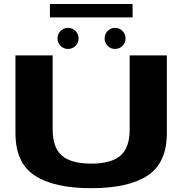

<svg xmlns="http://www.w3.org/2000/svg" viewBox="-20 -958 946 981"><path d="M446 3.5Q637 3.5 734.8 -61.5Q832.5 -126.5 832.5 -278V-675H642.5V-297Q642.5 -203.5 595.5 -162.8Q548.5 -122 446 -122Q343.5 -122 296.2 -163Q249 -204 249 -297V-675H59V-278Q59 -126.5 156.8 -61.5Q254.5 3.5 446 3.5ZM328 -708Q350 -708 365.8 -723.8Q381.5 -739.5 381.5 -761.5Q381.5 -784 365.8 -799.8Q350 -815.5 328 -815.5Q305 -815.5 289.5 -799.8Q274 -784 274 -761.5Q274 -739.5 289.5 -723.8Q305 -708 328 -708ZM567.5 -708Q590.5 -708 606 -723.8Q621.5 -739.5 621.5 -761.5Q621.5 -784 606 -799.8Q590.5 -815.5 567.5 -815.5Q545.5 -815.5 530 -799.8Q514.5 -784 514.5 -761.5Q514.5 -739.5 529.8 -723.8Q545 -708 567.5 -708ZM235 -869H657.5V-937.5H235Z"/></svg>

Font: Anybody Expanded
Style: Bold
Weight: 700
Width: 7
Designer: Tyler Finck
Foundry: Etcetera Type Company
Version: Version 1.113;gftools[0.9.25]